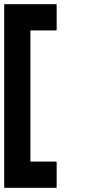

<svg xmlns="http://www.w3.org/2000/svg" viewBox="-20 -895 415 915"><path d="M0 0V-875H250V-750H125V-125H250V0Z"/></svg>

Font: Galmuri7 Regular
Style: Regular
Weight: 400
Designer: Lee Minseo (quiple)
Version: Version 2.399;hotconv 1.1.1;makeotfexe 2.6.0 DEVELOPMENT